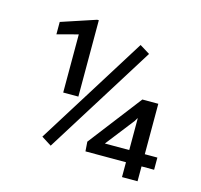

<svg xmlns="http://www.w3.org/2000/svg" viewBox="-103 -823 982 936"><g transform="rotate(15 388.0 -355.0)"><path d="M283.5 -324H207V-617.5L101.5 -589.5V-652L275 -709.5H283.5ZM215 -58 164.5 -90 511.5 -645.5 562.5 -614ZM590.5 -136.5V-296L589 -296.5L580 -281L467.5 -136.5ZM669 0H590.5V-75H386L382.5 -123L588.5 -391H669V-136.5H732.5V-75H669Z"/></g></svg>

Font: Roberto Sans
Style: Regular
Weight: 400
Designer: Google (font) & Cristiano Sobral (main changes)
Version: Version 1.500; ttfautohint (v1.8.4.7-5d5b-dirty)